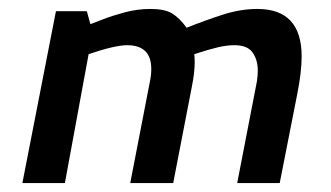

<svg xmlns="http://www.w3.org/2000/svg" viewBox="-20 -409 740 429"><path d="M105 -384 30 0H125L178 -288Q237 -308 264 -308Q318 -308 318 -255Q318 -241 315 -227L271 0H367L409 -217Q415 -247 415 -270Q415 -282 414 -288Q448 -299 467.5 -303.5Q487 -308 504 -308Q533 -308 544.5 -291.5Q556 -275 556 -251Q556 -241 554 -227L510 0H605L644 -198Q654 -248 654 -283Q654 -389 555 -389Q517 -389 477 -376Q437 -363 397 -347Q381 -369 364.5 -379Q348 -389 316 -389Q287 -389 259 -381.5Q231 -374 210.5 -366Q190 -358 182 -355L174 -384Z"/></svg>

Font: Cambay Devanagari
Style: Bold Italic
Weight: 700
Designer: Pooja Saxena
Foundry: Pooja Saxena
Version: Version 1.005;PS 001.005;hotconv 1.0.70;makeotf.lib2.5.58329